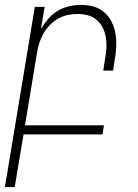

<svg xmlns="http://www.w3.org/2000/svg" viewBox="-43 -548 563 783"><path d="M-23 215 99 -520H139L124 -430Q137 -452 154 -471.5Q171 -491 193 -504Q215 -517 239 -522.5Q263 -528 287 -528Q314 -528 339 -521Q364 -514 382.5 -497.5Q401 -481 412.5 -458.5Q424 -436 428 -410.5Q432 -385 431 -358Q430 -331 425 -305L418 -260H378L386 -311Q390 -332 391 -353.5Q392 -375 388.5 -396Q385 -417 376 -435Q367 -453 351.5 -466.5Q336 -480 316 -485.5Q296 -491 274 -491Q254 -491 234 -487Q214 -483 195 -472.5Q176 -462 160.5 -446Q145 -430 134.5 -411.5Q124 -393 117.5 -373Q111 -353 108 -333L59 -37H381L375 0H53L17 215Z"/></svg>

Font: Iosevka Extralight
Style: Italic
Weight: 200
Italic angle: -9°
Monospace: yes
Designer: Belleve Invis
Foundry: Belleve Invis
Version: Version 32.5.0; ttfautohint (v1.8.4)